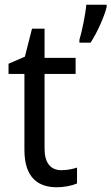

<svg xmlns="http://www.w3.org/2000/svg" viewBox="-20 -846 470 810"><path d="M430 -817V-826H344C341 -787 325 -710 315 -678V-666H362C389 -706 421 -778 430 -817ZM239 -128C194 -128 168 -158 168 -219V-534H299V-602H168V-725H115L85 -607L16 -577V-534H83V-214C83 -96 141 -56 220 -56C251 -56 285 -63 305 -72V-139C288 -133 262 -128 239 -128Z"/></svg>

Font: Noto Sans Malayalam UI SemiCondensed
Style: Regular
Weight: 400
Width: 4
Designer: Jelle Bosma - Monotype Design Team
Foundry: Monotype Imaging Inc.
Version: Version 2.104